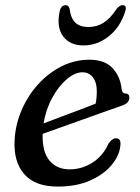

<svg xmlns="http://www.w3.org/2000/svg" viewBox="-20 -694 528 725"><path d="M434.5 -144Q431 -107 402 -71.5Q373 -36 321.2 -12.8Q269.5 10.5 198 10.5Q112.5 10.5 71.8 -36.2Q31 -83 35 -163Q38 -223.5 61.8 -278.5Q85.5 -333.5 124.5 -376.2Q163.5 -419 213 -443.8Q262.5 -468.5 318 -468.5Q375.5 -468.5 405 -436.8Q434.5 -405 439 -358.5Q441 -341.5 453 -341Q468.5 -341 468.5 -325Q468.5 -315.5 461.5 -307.5Q454.5 -299.5 436 -293.5Q409.5 -284.5 371.2 -270.8Q333 -257 290.8 -242Q248.5 -227 209 -212.8Q169.5 -198.5 141 -188.5Q139 -121 166.8 -87.8Q194.5 -54.5 243 -54.5Q288.5 -54.5 328.5 -79.5Q368.5 -104.5 389.5 -151.5Q403.5 -172 418 -172Q438 -171.5 434.5 -144ZM291.5 -421Q263 -421 232.2 -395Q201.5 -369 177.5 -325.2Q153.5 -281.5 144.5 -228Q172.5 -238.5 207.5 -251.8Q242.5 -265 277.8 -278.2Q313 -291.5 341 -302.5Q345.5 -322 345.5 -351Q345.5 -382.5 330.8 -401.8Q316 -421 291.5 -421ZM314 -592Q345.5 -592 371.2 -608.2Q397 -624.5 420 -660Q431.5 -674.5 442.5 -674.5Q461 -674.5 452.5 -650Q433.5 -590.5 390.2 -556.5Q347 -522.5 295.5 -522.5Q244 -522.5 218.5 -556.5Q193 -590.5 205 -650Q210 -674.5 228.5 -674.5Q239.5 -674.5 243 -660Q247.5 -624 265 -608Q282.5 -592 314 -592Z"/></svg>

Font: Fraunces 9pt Soft
Style: Italic
Weight: 400
Italic angle: -16°
Version: Version 1.000;[0bf87f6ff]